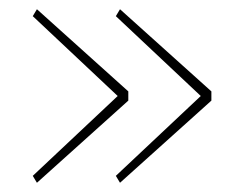

<svg xmlns="http://www.w3.org/2000/svg" viewBox="-20 -502 512 416"><path d="M240 -106 438 -284V-304L240 -482L231 -467L415 -294L231 -121ZM60 -106 258 -284V-304L60 -482L51 -467L235 -294L51 -121Z"/></svg>

Font: IBM Plex Devanagari Thin
Style: Regular
Weight: 100
Designer: Mike Abbink, Paul van der Laan, Pieter van Rosmalen, Erin McLaughlin
Foundry: Bold Monday
Version: Version 1.0